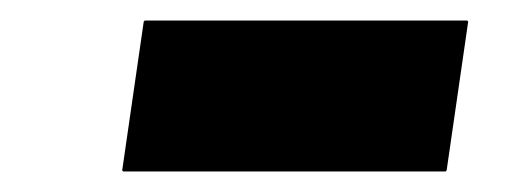

<svg xmlns="http://www.w3.org/2000/svg" viewBox="-20 -383 495 187"><path d="M121 -363 120 -362 99 -217 100 -216H414L415 -217L436 -362L435 -363Z"/></svg>

Font: Hussar Woodtype
Style: SeBdObl
Weight: 900
Foundry: Cannot Into Space Fonts
Version: Version 1.07